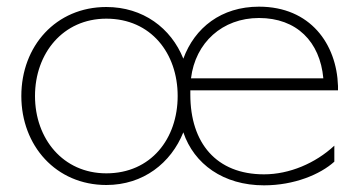

<svg xmlns="http://www.w3.org/2000/svg" viewBox="-20 -523 1069 576"><path d="M551 -239V-252H994V-265C990 -391 911 -503 757 -503C644 -503 564 -440 530 -347C493 -439 409 -502 299 -502C148 -502 44 -385 44 -235C44 -86 148 32 299 32C410 32 493 -34 530 -126C562 -31 650 33 772 33C863 33 941 0 983 -38V-86C926 -33 848 0 772 0C629 0 551 -94 551 -239ZM950 -288H553C566 -395 647 -469 757 -469C870 -469 940 -398 950 -288ZM299 -3C169 -3 85 -107 85 -235C85 -363 169 -467 299 -467C433 -467 513 -363 513 -235C513 -107 433 -3 299 -3Z"/></svg>

Font: LINE Seed JP_OTF Thin
Style: Regular
Weight: 250
Designer: LY Corporation & Fontrix & Fontworks
Version: Version 1.007